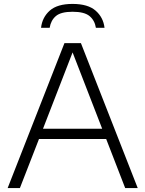

<svg xmlns="http://www.w3.org/2000/svg" viewBox="-20 -960 742 980"><path d="M19 0 309 -740H393L683 0H619L522 -250.5H179L81.5 0ZM199.5 -303H501.5L350.5 -692.5ZM189.5 -818Q195.5 -871.5 234 -905.8Q272.5 -940 350.5 -940Q429 -940 468.2 -905.5Q507.5 -871 513.5 -818H469.5Q463.5 -856 437 -878Q410.5 -900 350.5 -900Q291 -900 265.2 -878Q239.5 -856 233.5 -818Z"/></svg>

Font: Encode Sans SemiExpanded SemiExpanded Light
Style: Regular
Weight: 300
Width: 6
Designer: Multiple Designers
Foundry: Impallari Type
Version: Version 3.000; ttfautohint (v1.8.3) -l 8 -r 50 -G 200 -x 14 